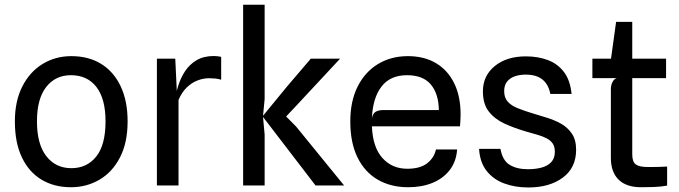

<svg xmlns="http://www.w3.org/2000/svg" viewBox="-20 -798 2923 826"><path d="M285 7.5Q213 7.5 158.8 -25Q104.5 -57.5 74.2 -120.8Q44 -184 44 -276Q44 -363 76 -426Q108 -489 163.2 -522.8Q218.5 -556.5 287 -556.5Q361.5 -556.5 415.8 -522.8Q470 -489 499.5 -426Q529 -363 529 -276Q529 -184 496.2 -120.8Q463.5 -57.5 408 -25Q352.5 7.5 285 7.5ZM287 -74.5Q354 -74.5 394 -124.5Q434 -174.5 434 -276Q434 -373 394.8 -423.8Q355.5 -474.5 285 -474.5Q218.5 -474.5 178.8 -423.8Q139 -373 139 -276Q139 -178 179.2 -126.2Q219.5 -74.5 287 -74.5Z M655 0V-545.5H734L744 -336L733 -364.5Q736.5 -395.5 746.8 -429Q757 -462.5 776.2 -491.8Q795.5 -521 825.8 -539Q856 -557 900 -557Q908.5 -557 916.2 -556Q924 -555 931.5 -553.5V-455Q919 -459 905.2 -460.2Q891.5 -461.5 879.5 -461.5Q855 -461.5 830 -452Q805 -442.5 783.5 -421.8Q762 -401 748 -368V0Z M1337.5 0 1109.5 -297.5 1195.5 -312.5 1253.5 -254 1460.5 0ZM1026 0V-777.5H1118.5V-372L1111.5 -299V-295L1118.5 -219V0ZM1196 -281 1109.5 -297.5 1215 -426 1317 -545.5H1443L1253.5 -342Z M1736 7.5Q1661.5 7.5 1605.2 -25Q1549 -57.5 1518 -120.8Q1487 -184 1487 -275.5Q1487 -363.5 1519 -426.5Q1551 -489.5 1607 -523Q1663 -556.5 1734.5 -556.5Q1805.5 -556.5 1856.2 -526Q1907 -495.5 1934.5 -438.8Q1962 -382 1961.5 -303Q1961.5 -287 1960.5 -276.5Q1959.5 -266 1959 -254.5H1580Q1583.5 -164.5 1625.2 -118.2Q1667 -72 1732 -72Q1787 -72 1817.2 -95.2Q1847.5 -118.5 1855.5 -155H1946.5Q1943 -103 1914.8 -66.5Q1886.5 -30 1840.5 -11.2Q1794.5 7.5 1736 7.5ZM1629.5 -324.5H1868Q1867 -394.5 1833.5 -434.5Q1800 -474.5 1731 -474.5Q1658.5 -474.5 1621 -425.2Q1583.5 -376 1580 -289.5Q1584 -310 1596.2 -317.2Q1608.5 -324.5 1629.5 -324.5Z M2252.5 8.5Q2196 8.5 2149.2 -8.8Q2102.5 -26 2073.5 -62.8Q2044.5 -99.5 2041 -157.5H2133Q2142 -107.5 2172.8 -88.8Q2203.5 -70 2251 -70Q2283.5 -70 2309.8 -77Q2336 -84 2351.5 -100.5Q2367 -117 2367 -145.5Q2367 -167.5 2357.5 -181Q2348 -194.5 2331 -203.2Q2314 -212 2291.2 -218.5Q2268.5 -225 2242 -232.5Q2192.5 -247 2150.5 -266.2Q2108.5 -285.5 2083 -318Q2057.5 -350.5 2057.5 -405Q2057.5 -472 2108.5 -513.8Q2159.5 -555.5 2242.5 -555.5Q2295 -555.5 2337.2 -539.5Q2379.5 -523.5 2406.2 -488.2Q2433 -453 2439 -394H2347.5Q2342.5 -421 2329.2 -439.5Q2316 -458 2294.5 -467.5Q2273 -477 2242 -477Q2216 -477 2195 -469.8Q2174 -462.5 2161.5 -447Q2149 -431.5 2149 -406Q2149 -378 2164 -361Q2179 -344 2206.5 -332.8Q2234 -321.5 2271 -310.5Q2299.5 -301.5 2332 -291.8Q2364.5 -282 2393.2 -266Q2422 -250 2440.2 -223.2Q2458.5 -196.5 2458.5 -153.5Q2458.5 -76.5 2401.5 -34Q2344.5 8.5 2252.5 8.5Z M2738 7.5Q2674.5 7.5 2641.2 -25.2Q2608 -58 2608 -118.5V-414.5Q2608 -430.5 2614.5 -444.2Q2621 -458 2633.5 -462L2608 -524V-541L2630.5 -704H2700V-134Q2700 -102 2715 -90.8Q2730 -79.5 2766.5 -79.5Q2793 -79.5 2811.5 -79.8Q2830 -80 2850 -81.5V0.5Q2822.5 5.5 2793.2 6.5Q2764 7.5 2738 7.5ZM2528.5 -462V-545.5H2845.5V-462Z"/></svg>

Font: Spline Sans
Style: Regular
Weight: 400
Designer: Eben Sorkin, Mirko Velimirovic
Foundry: Sorkin Type
Version: Version 1.001